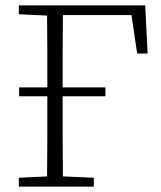

<svg xmlns="http://www.w3.org/2000/svg" viewBox="-20 -694 600 714"><path d="M50 -641V-674H520L529 -495H490L469 -638H214Q213 -571 213 -503Q213 -435 213 -369H372V-336H213V-308Q213 -241 213 -173.5Q213 -106 214 -38L329 -33V0H50V-33L155 -38Q156 -106 156 -173.5Q156 -241 156 -308V-336H51V-369H156Q156 -441 156 -506.5Q156 -572 155 -636Z"/></svg>

Font: Source Serif 4 SmText Light
Style: Regular
Weight: 300
Designer: Frank Grießhammer
Foundry: Adobe
Version: Version 4.005;hotconv 1.1.0;makeotfexe 2.6.0